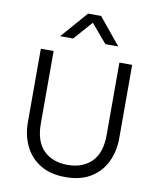

<svg xmlns="http://www.w3.org/2000/svg" viewBox="-102 -1029 931 1124"><g transform="rotate(10 364.0 -467.0)"><path d="M364 15Q273.5 15 213.2 -22.5Q153 -60 122.8 -123Q92.5 -186 92.5 -263V-700H168.5V-268.5Q168.5 -162.5 221.5 -110Q274.5 -57.5 364 -57.5Q453 -57.5 506.2 -110Q559.5 -162.5 559.5 -268.5V-700H635.5V-263Q635.5 -186.5 605.2 -123.2Q575 -60 514.8 -22.5Q454.5 15 364 15ZM191 -792 329 -950.5H406.5L536.5 -792H460L366 -903L268.5 -792Z"/></g></svg>

Font: Geologica Cursive ExtraLight
Style: Regular
Weight: 250
Designer: Sindre Bremnes, Frode Helland
Foundry: Monokrom Skriftforlag AS
Version: Version 1.010;gftools[0.9.28]